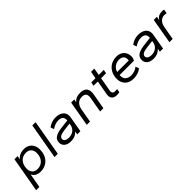

<svg xmlns="http://www.w3.org/2000/svg" viewBox="232 -1926 3366 3366"><g transform="rotate(-45 1915.0 -243.0)"><path d="M294 10Q236 10 193 -14Q150 -38 133 -83L86 182H5L120 -470H198L186 -401Q214 -439 260.5 -459.5Q307 -480 364 -480Q409 -480 445 -464.5Q481 -449 506 -422Q531 -395 544.5 -357.5Q558 -320 558 -277Q558 -212 539 -159Q520 -106 485 -68.5Q450 -31 401.5 -10.5Q353 10 294 10ZM287 -61Q329 -61 363.5 -76Q398 -91 423 -118.5Q448 -146 461.5 -185Q475 -224 475 -273Q475 -333 440 -371Q405 -409 341 -409Q299 -409 264.5 -394Q230 -379 205.5 -351.5Q181 -324 167.5 -285Q154 -246 154 -197Q154 -137 188.5 -99Q223 -61 287 -61Z M644 0 761 -668H842L725 0Z M1040 10Q1005 10 975 1Q945 -8 923.5 -25Q902 -42 890 -66.5Q878 -91 878 -122Q878 -189 928.5 -225.5Q979 -262 1081 -275L1255 -296Q1256 -301 1256 -305Q1256 -309 1256 -314Q1256 -363 1226.5 -386Q1197 -409 1143 -409Q1068 -409 984 -353L962 -417Q1005 -449 1051 -464.5Q1097 -480 1144 -480Q1186 -480 1221.5 -470.5Q1257 -461 1283.5 -442Q1310 -423 1324.5 -394.5Q1339 -366 1339 -327Q1339 -317 1338 -306Q1337 -295 1335 -286L1285 0H1207L1217 -61Q1190 -29 1147 -9.5Q1104 10 1040 10ZM1064 -61Q1101 -61 1131.5 -71.5Q1162 -82 1183.5 -100Q1205 -118 1218.5 -141Q1232 -164 1237 -189L1244 -229L1091 -210Q1017 -200 988.5 -179.5Q960 -159 960 -128Q960 -98 988 -79.5Q1016 -61 1064 -61Z M1774 0 1823 -280Q1825 -291 1826 -301.5Q1827 -312 1827 -321Q1827 -367 1802.5 -388Q1778 -409 1729 -409Q1664 -409 1623 -369.5Q1582 -330 1568 -252L1524 0H1443L1525 -470H1603L1592 -409Q1622 -447 1660.5 -463.5Q1699 -480 1756 -480Q1832 -480 1871.5 -446Q1911 -412 1911 -341Q1911 -329 1909.5 -316Q1908 -303 1906 -289L1855 0Z M2184 6Q2131 6 2099 -21Q2067 -48 2067 -100Q2067 -115 2070 -132L2117 -400H2012L2024 -470H2129L2153 -604H2234L2210 -470H2334L2322 -400H2198L2152 -137Q2151 -132 2150.5 -128Q2150 -124 2150 -119Q2150 -94 2165 -79Q2180 -64 2211 -64Q2224 -64 2239 -65Q2254 -66 2263 -68L2252 -2Q2239 2 2221 4Q2203 6 2184 6Z M2598 10Q2547 10 2507 -5.5Q2467 -21 2440 -48.5Q2413 -76 2398.5 -113Q2384 -150 2384 -193Q2384 -260 2405 -313.5Q2426 -367 2463 -404Q2500 -441 2549.5 -460.5Q2599 -480 2655 -480Q2699 -480 2734.5 -466.5Q2770 -453 2795 -428.5Q2820 -404 2833.5 -369.5Q2847 -335 2847 -293Q2847 -276 2840.5 -252Q2834 -228 2821 -210H2468Q2467 -205 2467 -199.5Q2467 -194 2467 -189Q2467 -123 2507 -92Q2547 -61 2610 -61Q2699 -61 2769 -117L2791 -52Q2750 -21 2703 -5.5Q2656 10 2598 10ZM2647 -409Q2618 -409 2590.5 -400Q2563 -391 2540 -374Q2517 -357 2500 -333Q2483 -309 2475 -278H2761Q2764 -287 2764 -300Q2764 -356 2733.5 -382.5Q2703 -409 2647 -409Z M3089 10Q3054 10 3024 1Q2994 -8 2972.5 -25Q2951 -42 2939 -66.5Q2927 -91 2927 -122Q2927 -189 2977.5 -225.5Q3028 -262 3130 -275L3304 -296Q3305 -301 3305 -305Q3305 -309 3305 -314Q3305 -363 3275.5 -386Q3246 -409 3192 -409Q3117 -409 3033 -353L3011 -417Q3054 -449 3100 -464.5Q3146 -480 3193 -480Q3235 -480 3270.5 -470.5Q3306 -461 3332.5 -442Q3359 -423 3373.5 -394.5Q3388 -366 3388 -327Q3388 -317 3387 -306Q3386 -295 3384 -286L3334 0H3256L3266 -61Q3239 -29 3196 -9.5Q3153 10 3089 10ZM3113 -61Q3150 -61 3180.5 -71.5Q3211 -82 3232.5 -100Q3254 -118 3267.5 -141Q3281 -164 3286 -189L3293 -229L3140 -210Q3066 -200 3037.5 -179.5Q3009 -159 3009 -128Q3009 -98 3037 -79.5Q3065 -61 3113 -61Z M3492 0 3574 -470H3652L3639 -397Q3666 -443 3701.5 -459.5Q3737 -476 3784 -476Q3795 -476 3807.5 -474.5Q3820 -473 3830 -470L3817 -394Q3791 -400 3765 -400Q3709 -400 3669 -361Q3629 -322 3615 -240L3573 0Z"/></g></svg>

Font: Celebes
Style: Italic
Weight: 400
Italic angle: -10°
Designer: Anugrah Pasau
Foundry: Lafontype
Version: Version 1.000; ttfautohint (v1.8.4)